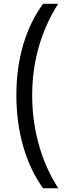

<svg xmlns="http://www.w3.org/2000/svg" viewBox="-20 -852 394 1037"><path d="M212.9 -831.5H293.9Q153.8 -608.9 153.8 -336.4Q153.8 -200.2 189.5 -71.5Q225.1 57.1 294.9 165H212.9Q143.1 68.8 105.7 -60.5Q68.4 -189.9 68.4 -337.4Q68.4 -485.8 105.7 -611.6Q143.1 -737.3 212.9 -831.5Z"/></svg>

Font: Noto Sans Bengali
Style: Regular
Weight: 400
Designer: Monotype Design team
Foundry: Monotype Imaging Inc.
Version: Version 1.00